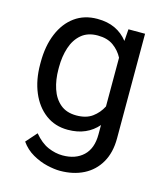

<svg xmlns="http://www.w3.org/2000/svg" viewBox="-112 -622 785 916"><g transform="rotate(15 281.0 -164.5)"><path d="M47.4 -258.3V-268.6Q47.4 -349.1 72.8 -409.9Q98.1 -470.7 144.8 -504.4Q191.4 -538.1 255.9 -538.1Q306.2 -538.1 343.5 -520.5Q380.9 -502.9 406.7 -469.7L411.1 -528.3H493.2V-11.2Q493.2 58.6 464.8 107.9Q436.5 157.2 386 182.9Q335.4 208.5 269.5 208.5Q242.2 208.5 205.3 200Q168.5 191.4 133.1 171.1Q97.7 150.9 73.7 116.7L121.1 63Q154.3 103 190.7 118.7Q227.1 134.3 262.7 134.3Q326.7 134.3 364.7 98.4Q402.8 62.5 402.8 -6.8V-53.2Q377 -22.9 340.1 -6.6Q303.2 9.8 254.9 9.8Q191.4 9.8 144.8 -25.1Q98.1 -60.1 72.8 -120.6Q47.4 -181.2 47.4 -258.3ZM137.7 -268.6V-258.3Q137.7 -206.1 152.1 -162.4Q166.5 -118.7 197.3 -92.8Q228 -66.9 276.9 -66.9Q325.2 -66.9 355.2 -88.9Q385.3 -110.8 402.8 -145V-385.7Q385.7 -418.5 355.5 -440.2Q325.2 -461.9 277.8 -461.9Q228.5 -461.9 197.5 -435.5Q166.5 -409.2 152.1 -365.2Q137.7 -321.3 137.7 -268.6Z"/></g></svg>

Font: Vazirmatn UI FD
Style: Regular
Weight: 400
Designer: Saber Rastikerdar
Foundry: Saber Rastikerdar
Version: Version 33.003